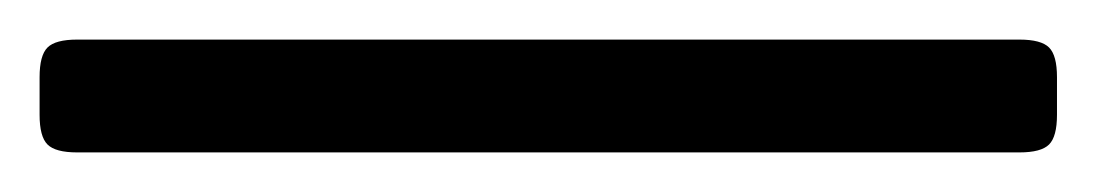

<svg xmlns="http://www.w3.org/2000/svg" viewBox="-27 84 554 97"><path d="M488 161H12Q1 161 -3 157Q-7 153 -7 142V123Q-7 112 -3 108Q1 104 12 104H488Q499 104 503 108Q507 112 507 123V142Q507 153 503 157Q499 161 488 161Z"/></svg>

Font: Crete Round
Style: Regular
Weight: 400
Designer: Veronika Burian
Foundry: TypeTogether
Version: Version 1.001